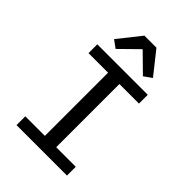

<svg xmlns="http://www.w3.org/2000/svg" viewBox="-267 -1056 1173 1173"><g transform="rotate(45 320.0 -469.5)"><path d="M102 0V-76H271V-622H102V-698H538V-622H369V-76H538V0ZM372 -939 488 -793 437 -757 319 -873 201 -757 152 -793 268 -939Z"/></g></svg>

Font: Writer
Style: Regular
Weight: 400
Monospace: yes
Designer: Mike Abbink, Paul van der Laan, Pieter van Rosmalen
Foundry: Bold Monday
Version: Version 2.001 2020